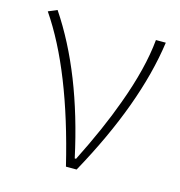

<svg xmlns="http://www.w3.org/2000/svg" viewBox="-86 -617 651 695"><g transform="rotate(15 239.5 -270.0)"><path d="M222 0Q140 -340 13 -526L46 -540Q179 -342 245 -37H250Q317 -170 356 -278Q408 -419 418 -527H455Q422 -290 262 0Z"/></g></svg>

Font: Noto Sans CJK TC Thin
Style: Regular
Weight: 250
Designer: Ryoko NISHIZUKA ???? (kana & ideographs); Paul D. Hunt (Latin, Greek & Cyrillic); Wenlong ZHANG ??? (bopomofo); Sandoll 
Foundry: Adobe Systems Incorporated
Version: Version 1.004 January 19, 2016